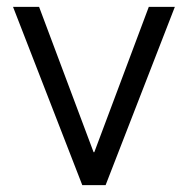

<svg xmlns="http://www.w3.org/2000/svg" viewBox="-20 -540 548 560"><path d="M18 -520 220 0H288L490 -520H414L255 -96H253L94 -520Z"/></svg>

Font: Non Bureau Light
Style: Regular
Weight: 300
Designer: Jona Saucedo
Foundry: Non Foundry
Version: Version 1.000;FEAKit 1.0